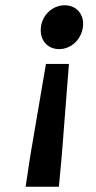

<svg xmlns="http://www.w3.org/2000/svg" viewBox="-20 -523 365 727"><path d="M154 -281 95 65 77 184H203L214 65L241 -281ZM225 -503C180 -503 141 -468 135 -421C129 -372 159 -337 204 -337C249 -337 288 -373 294 -421C300 -468 270 -503 225 -503Z"/></svg>

Font: Falling Sky
Style: MedObl
Weight: 500
Designer: Paul D. Hunt
Foundry: Adobe Systems Incorporated
Version: Version 1.02